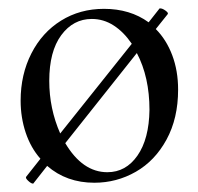

<svg xmlns="http://www.w3.org/2000/svg" viewBox="-20 -420 470 456"><path d="M403 -207Q403 -139 375.5 -88.5Q348 -38 302.5 -12Q257 14 204 14Q138 14 92 -26L59 16H58Q54 16 47 9.5Q40 3 42 0L76 -43Q53 -69 41 -105Q29 -141 29 -181Q29 -243 54.5 -293Q80 -343 125 -371Q170 -399 227 -399Q289 -399 333 -367L359 -400H361Q366 -400 373.5 -394.5Q381 -389 378 -386L350 -351Q375 -326 389 -289Q403 -252 403 -207ZM123 -103 293 -316Q274 -344 250 -359.5Q226 -375 198 -375Q154 -375 125.5 -336.5Q97 -298 97 -228Q97 -162 123 -103ZM305 -294 135 -80Q176 -11 235 -11Q279 -11 306.5 -50.5Q334 -90 335 -159Q335 -237 305 -294Z"/></svg>

Font: Cormorant Upright Medium
Style: Regular
Weight: 500
Designer: Christian Thalmann (Catharsis Fonts)
Foundry: Catharsis Fonts
Version: Version 3.302